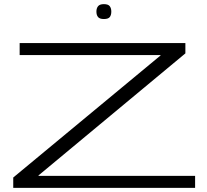

<svg xmlns="http://www.w3.org/2000/svg" viewBox="-20 -908 1000 928"><path d="M44 0V-50L756 -640V-642H75V-700H876V-650L166 -60V-58H923V0ZM482 -816Q462 -816 454 -825.5Q446 -835 446 -852Q446 -868 454 -878Q462 -888 482 -888Q503 -888 510.5 -878Q518 -868 518 -852Q518 -835 510.5 -825.5Q503 -816 482 -816Z"/></svg>

Font: Georama ExtraExtended Light
Style: Regular
Weight: 300
Width: 8
Designer: Jean-Baptiste Levee
Foundry: Production Type
Version: Version 1.000